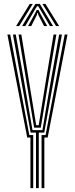

<svg xmlns="http://www.w3.org/2000/svg" viewBox="-20 -980 390 1000"><path d="M167.5 0V-289.3H139.6L89.7 -564.1L47.6 -800H62.1L104.2 -564.1L149.3 -302.2H200.8L245.6 -564.1L288 -800H302.5L260 -564.1L210.5 -289.3H182V0ZM138.5 0V-263.5H121.8L18.6 -800H33.1L132.8 -276.4H153V0ZM196.5 0V-276.4H217.4L317 -800H331.5L228.3 -263.5H211V0ZM157.7 -315.1 116.1 -564.1 76.6 -800H91.1L129.8 -564.1L168.5 -327.9H181.5L219.7 -564.1L259 -800H273.5L233.4 -564.1L192.4 -315.1ZM63.9 -844.4 135 -959.6H150.7L80 -844.4ZM95.3 -844.4 164.4 -959.6H187.4L256.5 -844.4H240L191 -928L178.9 -947.6H172.9L160.7 -927.9L111.8 -844.4ZM126.2 -844.4 162.7 -910.9 171.2 -928.3H180.5L188.9 -910.9L225.9 -844.4H209.4L180 -901.6L177.3 -912.8H174.5L171.8 -901.6L142.7 -844.4ZM271.8 -844.4 201 -959.6H216.7L287.9 -844.4Z"/></svg>

Font: Big Shoulders Inline Display SC Thin
Style: Regular
Weight: 100
Designer: Patric King
Foundry: XO Type Co
Version: Version 2.002